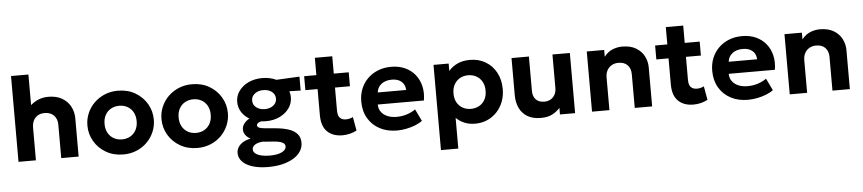

<svg xmlns="http://www.w3.org/2000/svg" viewBox="-49 -1050 7212 1605"><g transform="rotate(-5 3556.5 -247.5)"><path d="M71 0V-720H217V-395L186.5 -430.5Q219.5 -473 265.5 -496.5Q311.5 -520 365 -520Q435.5 -520 482.2 -492Q529 -464 552.2 -419Q575.5 -374 575.5 -323V0H429.5V-281.5Q429.5 -328.5 401.5 -357.8Q373.5 -387 324.5 -387.5Q291.5 -387.5 267.2 -373.8Q243 -360 230 -334.2Q217 -308.5 217 -274V0Z M950 15Q868.5 15 805.5 -21.5Q742.5 -58 706.8 -118.8Q671 -179.5 671 -252.5Q671 -306 691.5 -354.2Q712 -402.5 749.5 -439.8Q787 -477 838 -498.5Q889 -520 950 -520Q1031.5 -520 1094.2 -483.5Q1157 -447 1192.8 -386.2Q1228.5 -325.5 1228.5 -252.5Q1228.5 -199.5 1208 -151Q1187.5 -102.5 1150.2 -65.2Q1113 -28 1062 -6.5Q1011 15 950 15ZM950 -111.5Q988.5 -111.5 1019 -128.8Q1049.5 -146 1067 -177.8Q1084.5 -209.5 1084.5 -252.5Q1084.5 -296 1067.2 -327.5Q1050 -359 1019.5 -376.2Q989 -393.5 950 -393.5Q911 -393.5 880.2 -376.2Q849.5 -359 832.2 -327.5Q815 -296 815 -252.5Q815 -209 832.5 -177.5Q850 -146 880.5 -128.8Q911 -111.5 950 -111.5Z M1571.5 15Q1490 15 1427 -21.5Q1364 -58 1328.2 -118.8Q1292.5 -179.5 1292.5 -252.5Q1292.5 -306 1313 -354.2Q1333.5 -402.5 1371 -439.8Q1408.5 -477 1459.5 -498.5Q1510.5 -520 1571.5 -520Q1653 -520 1715.8 -483.5Q1778.5 -447 1814.2 -386.2Q1850 -325.5 1850 -252.5Q1850 -199.5 1829.5 -151Q1809 -102.5 1771.8 -65.2Q1734.5 -28 1683.5 -6.5Q1632.5 15 1571.5 15ZM1571.5 -111.5Q1610 -111.5 1640.5 -128.8Q1671 -146 1688.5 -177.8Q1706 -209.5 1706 -252.5Q1706 -296 1688.8 -327.5Q1671.5 -359 1641 -376.2Q1610.5 -393.5 1571.5 -393.5Q1532.5 -393.5 1501.8 -376.2Q1471 -359 1453.8 -327.5Q1436.5 -296 1436.5 -252.5Q1436.5 -209 1454 -177.5Q1471.5 -146 1502 -128.8Q1532.5 -111.5 1571.5 -111.5Z M2147.5 225Q2091 225 2045.8 215.2Q2000.5 205.5 1968.2 187.2Q1936 169 1918.8 143Q1901.5 117 1901.5 85Q1901.5 60 1915.5 37.8Q1929.5 15.5 1955.8 -0.8Q1982 -17 2020 -24.5Q1991 -40.5 1977 -60.8Q1963 -81 1963 -106.5Q1963 -129 1976.5 -149.5Q1990 -170 2014.2 -186Q2038.5 -202 2071.2 -211.8Q2104 -221.5 2142.5 -221.5L2170.5 -164.5Q2141.5 -164.5 2122.2 -160.5Q2103 -156.5 2093.2 -148.5Q2083.5 -140.5 2083.5 -130Q2083.5 -116.5 2099.5 -109.5Q2115.5 -102.5 2151 -99.5L2237 -92Q2300 -86.5 2346 -71Q2392 -55.5 2416.8 -26.8Q2441.5 2 2441.5 47Q2441.5 85 2420.8 117.8Q2400 150.5 2361 174.5Q2322 198.5 2268 211.8Q2214 225 2147.5 225ZM2167.5 131Q2232 131 2269.2 113Q2306.5 95 2306.5 66.5Q2306.5 44.5 2283.2 32.8Q2260 21 2211 17L2116 10Q2089 12.5 2069.8 20.2Q2050.5 28 2040.5 40.2Q2030.5 52.5 2030.5 67.5Q2030.5 86.5 2047.2 100.8Q2064 115 2094.5 123Q2125 131 2167.5 131ZM2161 -158Q2095 -158 2044.2 -182Q1993.5 -206 1964.5 -247Q1935.5 -288 1935.5 -339.5Q1935.5 -389.5 1964.8 -430.5Q1994 -471.5 2045 -495.8Q2096 -520 2161 -520Q2225.5 -520 2276.5 -496Q2327.5 -472 2356.8 -431.2Q2386 -390.5 2386 -339.5Q2386 -289 2357 -248Q2328 -207 2277.2 -182.5Q2226.5 -158 2161 -158ZM2161 -259.5Q2190 -259.5 2212.5 -269.8Q2235 -280 2248 -298Q2261 -316 2261 -339.5Q2261 -375 2232.8 -397Q2204.5 -419 2161 -419Q2132 -419 2109.5 -408.8Q2087 -398.5 2074 -380.8Q2061 -363 2061 -339.5Q2061 -304 2089.2 -281.8Q2117.5 -259.5 2161 -259.5ZM2238 -394.5 2183 -490.5 2472.5 -505V-388Z M2789 15Q2708 15 2661.2 -30.8Q2614.5 -76.5 2614.5 -169V-650.5H2760.5V-505H2886V-388H2760.5V-195.5Q2760.5 -151 2779 -133Q2797.5 -115 2828.5 -115Q2844.5 -115 2859.8 -118.8Q2875 -122.5 2888 -129.5L2908.5 -14.5Q2886 -2 2854.8 6.5Q2823.5 15 2789 15ZM2512 -388V-505H2629V-388Z M3246.5 15Q3164 15 3101.5 -18.5Q3039 -52 3004 -112Q2969 -172 2969 -252.5Q2969 -311 2989.2 -360Q3009.5 -409 3046.2 -444.8Q3083 -480.5 3132.8 -500.2Q3182.5 -520 3242 -520Q3307.5 -520 3358.2 -497Q3409 -474 3442.5 -432.8Q3476 -391.5 3489.2 -336Q3502.5 -280.5 3491.5 -215.5H3104.5Q3104.5 -180.5 3122.8 -154.5Q3141 -128.5 3174.2 -113.8Q3207.5 -99 3252 -99Q3296 -99 3336 -111Q3376 -123 3411.5 -147.5L3460 -47.5Q3436 -29 3400 -14.8Q3364 -0.5 3323.8 7.2Q3283.5 15 3246.5 15ZM3113 -316H3351.5Q3350 -360.5 3320.2 -386.5Q3290.5 -412.5 3238.5 -412.5Q3186.5 -412.5 3152.2 -386.5Q3118 -360.5 3113 -316Z M3597.5 210V-505H3724.5V-443Q3753.5 -477.5 3798.2 -498.8Q3843 -520 3904.5 -520Q3977.5 -520 4034.5 -486.2Q4091.5 -452.5 4124 -392Q4156.5 -331.5 4156.5 -252.5Q4156.5 -196 4137.8 -147.5Q4119 -99 4085 -62.5Q4051 -26 4004.5 -5.5Q3958 15 3902 15Q3852.5 15 3812.8 -1.5Q3773 -18 3743 -48V210ZM3877.5 -111.5Q3916.5 -111.5 3947.2 -128.8Q3978 -146 3995.2 -177.5Q4012.5 -209 4012.5 -252.5Q4012.5 -296 3995 -327.5Q3977.5 -359 3947 -376.2Q3916.5 -393.5 3877.5 -393.5Q3839 -393.5 3808.5 -376.2Q3778 -359 3760.5 -327.5Q3743 -296 3743 -252.5Q3743 -209 3760.2 -177.5Q3777.5 -146 3808 -128.8Q3838.5 -111.5 3877.5 -111.5Z M4454 15Q4385.5 15 4340.8 -12Q4296 -39 4274 -86Q4252 -133 4252 -192.5V-505H4398V-216Q4398 -171 4422.8 -144.5Q4447.5 -118 4494 -118Q4524 -118 4547 -131.2Q4570 -144.5 4582.8 -168.5Q4595.5 -192.5 4595.5 -224V-505H4741.5V0H4614.5V-55.5Q4588.5 -25.5 4550.2 -5.2Q4512 15 4454 15Z M4883.5 0V-505H5029.5V-448Q5058.5 -486 5098.2 -503Q5138 -520 5181.5 -520Q5252 -520 5297.8 -492.2Q5343.5 -464.5 5365.8 -420.5Q5388 -376.5 5388 -328V0H5242V-282.5Q5242 -330.5 5215.2 -359Q5188.5 -387.5 5138 -387.5Q5106 -387.5 5081.5 -373.2Q5057 -359 5043.2 -333.5Q5029.5 -308 5029.5 -274.5V0Z M5734 15Q5653 15 5606.2 -30.8Q5559.5 -76.5 5559.5 -169V-650.5H5705.5V-505H5831V-388H5705.5V-195.5Q5705.5 -151 5724 -133Q5742.5 -115 5773.5 -115Q5789.5 -115 5804.8 -118.8Q5820 -122.5 5833 -129.5L5853.5 -14.5Q5831 -2 5799.8 6.5Q5768.5 15 5734 15ZM5457 -388V-505H5574V-388Z M6191.5 15Q6109 15 6046.5 -18.5Q5984 -52 5949 -112Q5914 -172 5914 -252.5Q5914 -311 5934.2 -360Q5954.5 -409 5991.2 -444.8Q6028 -480.5 6077.8 -500.2Q6127.5 -520 6187 -520Q6252.5 -520 6303.2 -497Q6354 -474 6387.5 -432.8Q6421 -391.5 6434.2 -336Q6447.5 -280.5 6436.5 -215.5H6049.5Q6049.5 -180.5 6067.8 -154.5Q6086 -128.5 6119.2 -113.8Q6152.5 -99 6197 -99Q6241 -99 6281 -111Q6321 -123 6356.5 -147.5L6405 -47.5Q6381 -29 6345 -14.8Q6309 -0.5 6268.8 7.2Q6228.5 15 6191.5 15ZM6058 -316H6296.5Q6295 -360.5 6265.2 -386.5Q6235.5 -412.5 6183.5 -412.5Q6131.5 -412.5 6097.2 -386.5Q6063 -360.5 6058 -316Z M6542.5 0V-505H6688.5V-448Q6717.5 -486 6757.2 -503Q6797 -520 6840.5 -520Q6911 -520 6956.8 -492.2Q7002.5 -464.5 7024.8 -420.5Q7047 -376.5 7047 -328V0H6901V-282.5Q6901 -330.5 6874.2 -359Q6847.5 -387.5 6797 -387.5Q6765 -387.5 6740.5 -373.2Q6716 -359 6702.2 -333.5Q6688.5 -308 6688.5 -274.5V0Z"/></g></svg>

Font: Geologica Thin Roman SemiBold
Style: Regular
Weight: 600
Version: Version 1.010;gftools[0.9.28]